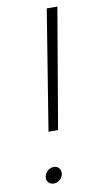

<svg xmlns="http://www.w3.org/2000/svg" viewBox="-85 -767 412 809"><g transform="rotate(-10 121.0 -362.0)"><path d="M93.3 -214.4 176.3 -727.5H221.7L134.3 -214.4ZM77.6 4.4Q63.5 4.4 54.9 -5.6Q46.4 -15.6 48.8 -29.8Q51.3 -44.4 63 -54.4Q74.7 -64.5 88.9 -64.5Q103.5 -64.5 111.8 -54.4Q120.1 -44.4 117.7 -29.8Q115.7 -15.6 104 -5.6Q92.3 4.4 77.6 4.4Z"/></g></svg>

Font: Inter Display Extra Light
Style: Italic
Weight: 200
Italic angle: -9.39999°
Designer: Rasmus Andersson
Foundry: rsms
Version: Version 4.000;git-4fc901f